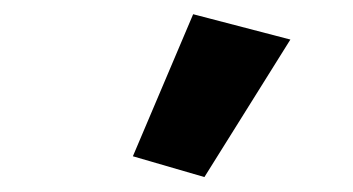

<svg xmlns="http://www.w3.org/2000/svg" viewBox="-20 -736 489 266"><path d="M263.2 -490.7 382.3 -681.2 247.6 -716.3 164.1 -519.5Z"/></svg>

Font: Roboto Flex Super Cond Black
Style: Italic
Weight: 900
Width: 3
Italic angle: -10°
Designer: Berlow after Robertson
Foundry: Google
Version: Version 3.200;Glyphs 3.3 (3311)